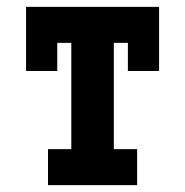

<svg xmlns="http://www.w3.org/2000/svg" viewBox="-20 -540 540 560"><path d="M120 0V-105H188V-415H147V-333H56V-520H444V-333H353V-415H312V-105H380V0Z"/></svg>

Font: Iosevka Curly Slab Extrabold
Style: Regular
Weight: 800
Monospace: yes
Designer: Belleve Invis
Foundry: Belleve Invis
Version: Version 22.1.2; ttfautohint (v1.8.4)